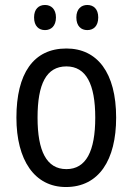

<svg xmlns="http://www.w3.org/2000/svg" viewBox="-20 -742 533 772"><path d="M117 -672C117 -637 136 -621 161 -621C185 -621 205 -637 205 -672C205 -706 185 -722 161 -722C136 -722 117 -706 117 -672ZM287 -672C287 -637 306 -621 331 -621C356 -621 375 -637 375 -672C375 -706 356 -722 331 -722C307 -722 287 -706 287 -672ZM447 -269C447 -450 371 -547 247 -547C114 -547 46 -446 46 -269C46 -98 119 10 245 10C378 10 447 -99 447 -269ZM131 -269C131 -404 166 -475 247 -475C326 -475 363 -404 363 -269C363 -134 326 -62 247 -62C167 -62 131 -135 131 -269Z"/></svg>

Font: Noto Sans Bengali Condensed
Style: Regular
Weight: 400
Width: 3
Designer: Jelle Bosma - Monotype Design Team
Foundry: Monotype Imaging Inc.
Version: Version 2.003